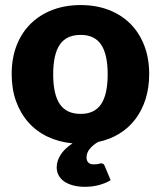

<svg xmlns="http://www.w3.org/2000/svg" viewBox="-20 -546 620 740"><path d="M185 -259.5Q185 -182.5 210.5 -144.8Q236 -107 291 -107Q344.5 -107 369.8 -144.8Q395 -182.5 395 -259.5Q395 -336.5 369.8 -374Q344.5 -411.5 291 -411.5Q236 -411.5 210.5 -374Q185 -336.5 185 -259.5ZM406.5 148.5Q389 159.5 363 166.8Q337 174 307.5 174Q281 174 260.5 168.2Q240 162.5 226.2 152.5Q212.5 142.5 205.5 128.8Q198.5 115 198.5 99Q198.5 75 213.2 51.2Q228 27.5 259.5 6.5Q207 1.5 163.8 -19Q120.5 -39.5 89.8 -74Q59 -108.5 42 -155.5Q25 -202.5 25 -260.5Q25 -322 44.2 -371.2Q63.5 -420.5 98.8 -455Q134 -489.5 182.8 -508Q231.5 -526.5 291 -526.5Q350 -526.5 398.5 -508Q447 -489.5 481.8 -455Q516.5 -420.5 535.8 -371.2Q555 -322 555 -260.5Q555 -208 541 -164Q527 -120 501.5 -86.5Q476 -53 439.8 -30.8Q403.5 -8.5 358.5 1Q339.5 11.5 326.5 27Q313.5 42.5 313.5 61Q313.5 73 320.2 80.2Q327 87.5 340.5 87.5Q348 87.5 352.5 87Q357 86.5 360 85.8Q363 85 365 84.2Q367 83.5 369.5 83.5Q380 83.5 383.5 93.5Z"/></svg>

Font: Lato ExtraBold
Style: Regular
Weight: 800
Designer: Lukasz Dziedzic with Adam Twardoch and Botio Nikoltchev
Foundry: tyPoland Lukasz Dziedzic
Version: Version 2.015; 2015-08-06; http://www.latofonts.com/